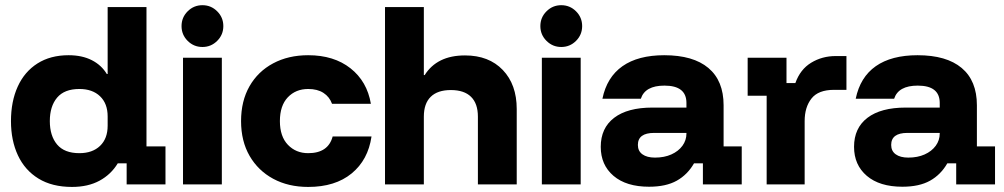

<svg xmlns="http://www.w3.org/2000/svg" viewBox="-20 -728 3965 758"><path d="M264.2 10Q185.8 10 132.1 -22.9Q78.3 -55.8 50.8 -114.6Q23.3 -173.3 23.3 -250Q23.3 -327.5 50 -386.2Q76.7 -445 127.9 -477.5Q179.2 -510 250.8 -510Q304.2 -510 342.5 -490.4Q380.8 -470.8 401.7 -435.8H405V-700H558.3V-150H633.3V0H480V-83.3H445Q418.3 -39.2 372.9 -14.6Q327.5 10 264.2 10ZM293.3 -123.3Q345 -123.3 375 -152.1Q405 -180.8 405 -231.7V-268.3Q405 -319.2 375 -347.9Q345 -376.7 293.3 -376.7Q234.2 -376.7 205.4 -342.5Q176.7 -308.3 176.7 -250Q176.7 -191.7 205.4 -157.5Q234.2 -123.3 293.3 -123.3Z M702.5 0V-500H855.8V0ZM779.2 -542.5Q745 -542.5 720.8 -566.7Q696.7 -590.8 696.7 -625Q696.7 -659.2 720.8 -683.3Q745 -707.5 779.2 -707.5Q813.3 -707.5 837.5 -683.3Q861.7 -659.2 861.7 -625Q861.7 -590.8 837.5 -566.7Q813.3 -542.5 779.2 -542.5Z M1196.7 10Q1118.3 10 1058.8 -22.1Q999.2 -54.2 965.4 -112.5Q931.7 -170.8 931.7 -250Q931.7 -329.2 965 -387.5Q998.3 -445.8 1058.3 -477.9Q1118.3 -510 1196.7 -510Q1298.3 -510 1363.8 -458.3Q1429.2 -406.7 1444.2 -318.3H1290.8Q1280.8 -345.8 1257.1 -361.2Q1233.3 -376.7 1196.7 -376.7Q1147.5 -376.7 1116.2 -343.8Q1085 -310.8 1085 -250Q1085 -189.2 1116.7 -156.2Q1148.3 -123.3 1196.7 -123.3Q1275.8 -123.3 1293.3 -189.2H1446.7Q1433.3 -96.7 1368.3 -43.3Q1303.3 10 1196.7 10Z M1500 0V-700H1653.3V-431.7H1656.7Q1680.8 -470 1720.4 -489.6Q1760 -509.2 1815.8 -509.2Q1910 -509.2 1965 -451.7Q2020 -394.2 2020 -297.5V0H1866.7V-267.5Q1866.7 -319.2 1839.6 -345.8Q1812.5 -372.5 1760 -372.5Q1707.5 -372.5 1680.4 -345.8Q1653.3 -319.2 1653.3 -267.5V0Z M2119.2 0V-500H2272.5V0ZM2195.8 -542.5Q2161.7 -542.5 2137.5 -566.7Q2113.3 -590.8 2113.3 -625Q2113.3 -659.2 2137.5 -683.3Q2161.7 -707.5 2195.8 -707.5Q2230 -707.5 2254.2 -683.3Q2278.3 -659.2 2278.3 -625Q2278.3 -590.8 2254.2 -566.7Q2230 -542.5 2195.8 -542.5Z M2542.5 9.2Q2452.5 9.2 2402.1 -33.8Q2351.7 -76.7 2351.7 -148.3Q2351.7 -222.5 2404.6 -262.9Q2457.5 -303.3 2555.8 -303.3H2690V-321.7Q2690 -390 2603.3 -390Q2526.7 -390 2510 -338.3H2358.3Q2375.8 -423.3 2437.5 -466.7Q2499.2 -510 2602.5 -510Q2716.7 -510 2776.7 -459.6Q2836.7 -409.2 2836.7 -312.5V-150H2908.3V0H2755V-83.3H2720Q2694.2 -38.3 2651.7 -14.6Q2609.2 9.2 2542.5 9.2ZM2565.8 -105.8Q2602.5 -105.8 2630.4 -118.3Q2658.3 -130.8 2674.2 -152.5Q2690 -174.2 2690 -200.8V-203.3H2562.5Q2498.3 -203.3 2498.3 -155.8Q2498.3 -131.7 2516.2 -118.8Q2534.2 -105.8 2565.8 -105.8Z M3006.7 0V-350H2931.7V-500H3085V-400H3120Q3139.2 -454.2 3182.5 -480.4Q3225.8 -506.7 3279.2 -506.7H3321.7V-373.3H3272.5Q3210.8 -373.3 3183.8 -339.2Q3156.7 -305 3156.7 -250V0Z M3542.5 9.2Q3452.5 9.2 3402.1 -33.8Q3351.7 -76.7 3351.7 -148.3Q3351.7 -222.5 3404.6 -262.9Q3457.5 -303.3 3555.8 -303.3H3690V-321.7Q3690 -390 3603.3 -390Q3526.7 -390 3510 -338.3H3358.3Q3375.8 -423.3 3437.5 -466.7Q3499.2 -510 3602.5 -510Q3716.7 -510 3776.7 -459.6Q3836.7 -409.2 3836.7 -312.5V-150H3908.3V0H3755V-83.3H3720Q3694.2 -38.3 3651.7 -14.6Q3609.2 9.2 3542.5 9.2ZM3565.8 -105.8Q3602.5 -105.8 3630.4 -118.3Q3658.3 -130.8 3674.2 -152.5Q3690 -174.2 3690 -200.8V-203.3H3562.5Q3498.3 -203.3 3498.3 -155.8Q3498.3 -131.7 3516.2 -118.8Q3534.2 -105.8 3565.8 -105.8Z"/></svg>

Font: Funnel Display ExtraBold
Style: Regular
Weight: 800
Designer: NORD ID, Kristian Moeller
Foundry: Dicotype
Version: Version 1.000